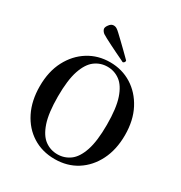

<svg xmlns="http://www.w3.org/2000/svg" viewBox="-219 -1120 1216 1289"><g transform="rotate(30 389.0 -476.0)"><path d="M391 12Q294 12 219.5 -35Q145 -82 103 -166.5Q61 -251 61 -363Q61 -477 105 -561Q149 -645 223.5 -691.5Q298 -738 391 -738Q484 -738 558.5 -691.5Q633 -645 677 -561Q721 -477 721 -363Q721 -251 678.5 -166.5Q636 -82 562 -35Q488 12 391 12ZM391 -25Q445 -25 488 -56.5Q531 -88 556 -162Q581 -236 581 -363Q581 -491 556 -565Q531 -639 488 -671Q445 -703 391 -703Q337 -703 294 -671Q251 -639 226 -565Q201 -491 201 -363Q201 -236 226 -162Q251 -88 294 -56.5Q337 -25 391 -25ZM462 -780Q459 -782 440 -791Q421 -800 394 -813Q367 -826 339.5 -840Q312 -854 291 -865Q270 -876 263 -881Q249 -891 243 -906Q237 -921 253 -942Q267 -962 284 -963.5Q301 -965 315 -955Q322 -951 339.5 -934.5Q357 -918 379 -897Q401 -876 422.5 -855Q444 -834 459 -819Q474 -804 477 -801Q479 -795 474.5 -788Q470 -781 462 -780Z"/></g></svg>

Font: Zen Antique Soft
Style: Regular
Weight: 400
Designer: Yoshimichi Ohira
Foundry: Positype
Version: Version 1.001